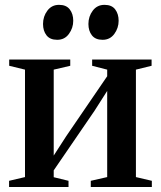

<svg xmlns="http://www.w3.org/2000/svg" viewBox="-20 -752 647 772"><path d="M16.5 0V-25L80.5 -40V-472L17 -487.5V-512.5H262.5V-487.5L196 -472V-126.5L246 -204L411 -445.5V-472L350.5 -487.5V-512.5H589.5V-487.5L526.5 -472V-40L590.5 -25V0H345V-25L411 -40V-386.5L360 -306.5L196 -67V-39.5L255.5 -25V0ZM209.5 -592Q181 -592 167 -610Q153 -628 153 -655.5Q153 -686 170.5 -709.2Q188 -732.5 217 -732.5H218Q246.5 -732.5 260.5 -714.2Q274.5 -696 274.5 -668.5Q274.5 -639.5 257.2 -615.8Q240 -592 210.5 -592ZM392 -592Q363.5 -592 349.5 -610Q335.5 -628 335.5 -655.5Q335.5 -686 353 -709.2Q370.5 -732.5 400 -732.5H400.5Q429.5 -732.5 443.2 -714.2Q457 -696 457 -668.5Q457 -639.5 439.8 -615.8Q422.5 -592 393 -592Z"/></svg>

Font: Merriweather 120pt SemiBold
Style: Regular
Weight: 600
Version: Version 2.100